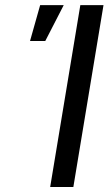

<svg xmlns="http://www.w3.org/2000/svg" viewBox="-20 -748 447 768"><path d="M394 -727.5 273.4 0H180.7L301.3 -727.5ZM100.1 -584 140.6 -727.5H234.9L161.1 -584Z"/></svg>

Font: Inter
Style: Italic
Weight: 400
Italic angle: -9.3988°
Designer: Rasmus Andersson
Foundry: rsms
Version: Version 4.001;git-66647c0bb